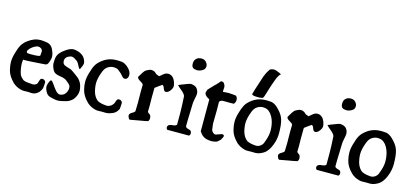

<svg xmlns="http://www.w3.org/2000/svg" viewBox="-62 -1197 3565 1655"><g transform="rotate(15 1720.5 -369.5)"><path d="M109.4 -262.7Q107.4 -243.2 107.4 -231.4Q107.4 -208 111.3 -185.5Q116.2 -153.3 124 -134.3Q131.8 -115.2 151.4 -98.6Q156.2 -93.8 161.6 -90.8Q167 -87.9 174.3 -86.4Q181.6 -85 185.1 -84Q188.5 -83 198.2 -82Q208 -81.1 211.9 -81.1Q215.8 -81.1 227.1 -79.6Q238.3 -78.1 244.1 -78.1Q260.7 -78.1 273.4 -86.9Q280.3 -91.8 283.2 -97.7Q286.1 -103.5 289.1 -114.3Q292 -125 293.9 -129.9Q298.8 -145.5 315.4 -145.5Q326.2 -145.5 335.4 -137.7Q344.7 -129.9 344.7 -119.1V-118.2Q341.8 -76.2 340.3 -69.8Q338.9 -63.5 328.1 -44.9Q314.5 -21.5 287.1 -8.8Q274.4 -2.9 256.8 -2.9Q252 -2.9 239.7 -3.9Q227.5 -4.9 220.7 -4.9Q208 -3.9 188.5 -3.9Q168.9 -3.9 157.2 -7.8Q116.2 -18.6 85.9 -45.9Q35.2 -95.7 23.4 -146.5Q13.7 -184.6 13.7 -217.8Q13.7 -253.9 26.4 -295.9Q39.1 -342.8 54.7 -371.1Q70.3 -399.4 102.5 -423.8Q156.2 -464.8 213.9 -464.8Q221.7 -464.8 241.2 -462.9Q263.7 -460.9 275.9 -458Q288.1 -455.1 301.8 -445.8Q315.4 -436.5 324.2 -418.9Q344.7 -377.9 344.7 -350.6Q344.7 -329.1 333 -299.8Q324.2 -273.4 305.7 -272.5Q294.9 -271.5 223.1 -266.6Q151.4 -261.7 123 -261.7Q110.4 -261.7 109.4 -262.7ZM126 -329.1Q130.9 -324.2 164.1 -324.2Q242.2 -324.2 244.1 -335Q244.1 -340.8 245.6 -352.5Q247.1 -364.3 247.1 -369.1Q247.1 -386.7 234.4 -396.5Q220.7 -405.3 209 -405.3Q189.5 -405.3 162.1 -386.7Q147.5 -377 135.3 -362.8Q123 -348.6 123 -337.9Q123 -334 126 -329.1Z M379.9 -142.6Q383.8 -152.3 390.6 -152.3Q399.4 -152.3 415.5 -127.9Q431.6 -103.5 452.1 -78.6Q472.7 -53.7 492.2 -53.7H496.1Q523.4 -56.6 539.6 -77.1Q555.7 -97.7 557.6 -126V-127.9Q557.6 -135.7 555.7 -142.6Q553.7 -149.4 547.9 -156.2Q542 -163.1 539.1 -166Q536.1 -168.9 525.4 -177.2Q514.6 -185.5 512.7 -187.5Q496.1 -201.2 450.2 -207.5Q404.3 -213.9 390.6 -239.3Q371.1 -275.4 371.1 -301.8Q371.1 -305.7 371.6 -314Q372.1 -322.3 372.1 -328.1Q373 -367.2 394.5 -393.1Q416 -418.9 457 -444.3Q485.4 -460.9 509.8 -460.9Q523.4 -460.9 541 -456.1Q600.6 -440.4 618.2 -394.5Q625 -377.9 625 -367.2Q625 -351.6 607.4 -316.4Q604.5 -310.5 601.6 -310.5Q596.7 -310.5 590.3 -323.2Q584 -335.9 575.2 -351.6Q566.4 -367.2 557.6 -373Q553.7 -375 545.4 -380.9Q537.1 -386.7 532.7 -389.2Q528.3 -391.6 521.5 -394Q514.6 -396.5 508.8 -396.5Q505.9 -396.5 496.1 -394.5Q451.2 -379.9 451.2 -343.8Q451.2 -336.9 452.1 -333Q456.1 -314.5 471.7 -307.1Q487.3 -299.8 510.3 -293.9Q533.2 -288.1 545.9 -277.3Q554.7 -270.5 575.7 -255.9Q596.7 -241.2 605 -233.9Q613.3 -226.6 624.5 -211.4Q635.7 -196.3 641.6 -177.7Q650.4 -151.4 650.4 -128.9Q650.4 -92.8 625 -55.7Q613.3 -39.1 596.7 -28.8Q580.1 -18.6 568.8 -15.1Q557.6 -11.7 529.3 -4.9Q505.9 1 488.3 1Q469.7 1 446.3 -4.9Q445.3 -4.9 439 -6.3Q432.6 -7.8 431.2 -8.3Q429.7 -8.8 424.3 -10.3Q418.9 -11.7 417.5 -12.2Q416 -12.7 411.6 -14.2Q407.2 -15.6 405.3 -17.1Q403.3 -18.6 399.9 -20.5Q396.5 -22.5 394 -24.9Q391.6 -27.3 389.2 -30.3Q386.7 -33.2 384.8 -36.1Q364.3 -67.4 364.3 -91.8Q364.3 -112.3 379.9 -142.6Z M999 -330.1Q999 -330.1 996.1 -330.1Q984.4 -330.1 971.2 -346.2Q958 -362.3 954.1 -365.2Q947.3 -370.1 939 -377.9Q930.7 -385.7 923.3 -391.1Q916 -396.5 906.2 -398.4Q892.6 -401.4 880.9 -401.4Q853.5 -401.4 829.1 -384.8Q805.7 -370.1 792 -331.1Q769.5 -272.5 769.5 -229.5Q769.5 -208 773.4 -185.5Q782.2 -124 817.4 -90.8Q834 -75.2 878.9 -68.4Q881.8 -68.4 892.6 -66.9Q903.3 -65.4 908.2 -65.4Q925.8 -65.4 939.5 -74.2Q950.2 -80.1 958 -89.4Q965.8 -98.6 968.8 -106Q971.7 -113.3 977.5 -129.9Q982.4 -145.5 999 -145.5Q1010.7 -145.5 1019.5 -138.2Q1028.3 -130.9 1028.3 -120.1V-118.2Q1028.3 -110.4 1027.3 -98.6Q1026.4 -73.2 1024.4 -67.4Q1022.5 -61.5 1012.7 -47.9Q1011.7 -45.9 1010.7 -44.9Q1002.9 -34.2 991.7 -26.9Q980.5 -19.5 974.6 -17.6Q968.8 -15.6 949.2 -8.8Q931.6 -3.9 914.1 -3.9Q909.2 -3.9 898.9 -4.4Q888.7 -4.9 882.8 -4.9Q870.1 -3.9 850.6 -3.9Q831.1 -3.9 819.3 -7.8Q778.3 -18.6 748 -45.9Q697.3 -95.7 685.5 -146.5Q675.8 -184.6 675.8 -217.8Q675.8 -253.9 688.5 -295.9Q701.2 -342.8 716.8 -371.1Q732.4 -399.4 764.6 -423.8Q819.3 -466.8 890.6 -466.8H904.3Q929.7 -465.8 939.9 -464.4Q950.2 -462.9 966.3 -454.6Q982.4 -446.3 999 -429.7Q1028.3 -400.4 1028.3 -371.1Q1028.3 -362.3 1027.3 -357.4Q1020.5 -331.1 999 -330.1Z M1131.8 0Q1122.1 -3.9 1115.2 -22.5Q1110.4 -35.2 1115.2 -44.9Q1121.1 -55.7 1137.7 -64Q1154.3 -72.3 1160.2 -83Q1162.1 -111.3 1162.1 -156.2Q1162.1 -169.9 1161.6 -201.7Q1161.1 -233.4 1161.1 -254.9Q1161.1 -294.9 1162.1 -320.3Q1156.2 -333 1131.3 -346.2Q1106.4 -359.4 1106.4 -376Q1111.3 -382.8 1120.6 -398.9Q1129.9 -415 1132.3 -418.5Q1134.8 -421.9 1141.6 -431.2Q1148.4 -440.4 1153.3 -443.4Q1158.2 -446.3 1165.5 -450.7Q1172.9 -455.1 1183.6 -459Q1192.4 -462.9 1203.1 -462.9Q1218.8 -462.9 1234.4 -454.1Q1248 -441.4 1251 -439Q1253.9 -436.5 1260.3 -435.1Q1266.6 -433.6 1278.3 -427.7Q1288.1 -433.6 1300.3 -444.8Q1312.5 -456.1 1323.7 -462.4Q1335 -468.8 1350.6 -468.8H1354.5Q1403.3 -464.8 1420.9 -396.5Q1423.8 -385.7 1423.8 -377.9Q1423.8 -360.4 1410.2 -340.8Q1390.6 -312.5 1370.1 -312.5H1365.2Q1352.5 -315.4 1345.2 -337.9Q1337.9 -360.4 1326.2 -363.3Q1293.9 -341.8 1266.6 -320.3Q1265.6 -273.4 1265.6 -226.6Q1265.6 -210.9 1266.1 -193.4Q1266.6 -175.8 1266.6 -162.1Q1266.6 -157.2 1266.1 -139.6Q1265.6 -122.1 1265.6 -107.4Q1268.6 -99.6 1279.3 -93.8Q1290 -87.9 1293 -80.1Q1297.9 -70.3 1297.9 -56.6Q1297.9 -40 1288.1 -29.3Q1266.6 -23.4 1211.9 -14.6Q1157.2 -5.9 1131.8 0Z M1576.2 -562.5Q1551.8 -564.5 1542 -574.2Q1531.2 -585 1531.2 -607.4Q1531.2 -632.8 1542 -646.5Q1557.6 -666 1581.1 -668.9Q1583 -668.9 1587.4 -669.4Q1591.8 -669.9 1593.8 -669.9Q1622.1 -669.9 1636.7 -651.4Q1651.4 -634.8 1651.4 -617.2Q1651.4 -605.5 1647.5 -596.7Q1643.6 -583 1616.2 -570.3Q1599.6 -562.5 1583 -562.5ZM1457 -396.5Q1482.4 -408.2 1512.7 -418.9Q1514.6 -419.9 1534.2 -427.2Q1553.7 -434.6 1564.5 -434.6Q1566.4 -434.6 1568.8 -434.1Q1571.3 -433.6 1572.3 -433.6Q1608.4 -428.7 1622.1 -405.3Q1633.8 -385.7 1633.8 -364.3Q1633.8 -350.6 1627 -320.3Q1620.1 -290 1620.1 -271.5Q1620.1 -239.3 1617.7 -186Q1615.2 -132.8 1615.2 -70.3Q1620.1 -57.6 1640.6 -53.2Q1661.1 -48.8 1666 -39.1Q1670.9 -29.3 1670.9 -20.5Q1670.9 -8.8 1661.1 0H1466.8Q1457 -8.8 1457 -19.5Q1457 -26.4 1460.9 -33.2Q1468.8 -47.9 1498.5 -49.8Q1528.3 -51.8 1537.1 -64.5V-106.4V-168Q1537.1 -222.7 1531.2 -318.4Q1522.5 -339.8 1497.1 -359.9Q1471.7 -379.9 1457 -396.5Z M1962.9 -437.5Q1977.5 -422.9 1977.5 -402.3Q1977.5 -380.9 1962.9 -365.2Q1946.3 -364.3 1925.8 -364.3Q1918 -364.3 1907.7 -364.7Q1897.5 -365.2 1890.6 -365.2Q1872.1 -365.2 1856.4 -364.3Q1841.8 -359.4 1835 -348.6Q1835.9 -314.5 1835.9 -270.5Q1835.9 -264.6 1834 -153.3Q1835.9 -144.5 1837.4 -126.5Q1838.9 -108.4 1840.8 -100.1Q1842.8 -91.8 1851.1 -82Q1859.4 -72.3 1874 -67.4Q1883.8 -68.4 1905.8 -77.1Q1927.7 -85.9 1935.5 -85.9Q1936.5 -85.9 1938.5 -85.9L1940.4 -85Q1952.1 -82 1952.1 -73.2Q1952.1 -66.4 1937.5 -41Q1934.6 -36.1 1931.2 -33.2Q1927.7 -30.3 1920.4 -23.9Q1913.1 -17.6 1907.2 -12.7Q1880.9 -3.9 1859.4 -3.9Q1841.8 -3.9 1823.2 -7.8Q1778.3 -14.6 1749 -62.5V-142.6V-346.7Q1746.1 -348.6 1739.3 -352.5Q1732.4 -356.4 1729 -358.9Q1725.6 -361.3 1720.2 -365.2Q1714.8 -369.1 1711.4 -374Q1708 -378.9 1705.1 -384.8Q1703.1 -388.7 1703.1 -392.6Q1703.1 -400.4 1711.9 -423.8Q1737.3 -451.2 1752.4 -466.8Q1767.6 -482.4 1769.5 -483.9Q1771.5 -485.4 1774.4 -488.3Q1777.3 -491.2 1782.7 -497.1Q1788.1 -502.9 1805.7 -523.4Q1809.6 -524.4 1815.4 -524.4Q1829.1 -524.4 1837.9 -508.8Q1846.7 -495.1 1846.7 -482.4Q1846.7 -478.5 1845.7 -467.8Q1844.7 -457 1844.7 -449.2V-440.4Q1877.9 -443.4 1895.5 -443.4Q1912.1 -443.4 1933.1 -440.9Q1954.1 -438.5 1962.9 -437.5Z M2290 -715.8Q2272.5 -706.1 2252.4 -653.3Q2232.4 -600.6 2216.3 -545.4Q2200.2 -490.2 2195.3 -483.4Q2189.5 -473.6 2147.5 -473.6Q2094.7 -473.6 2094.7 -487.3V-488.3Q2104.5 -526.4 2123 -580.1Q2128.9 -596.7 2135.7 -619.6Q2142.6 -642.6 2147 -655.3Q2151.4 -668 2161.1 -688Q2170.9 -708 2186.5 -730.5Q2203.1 -740.2 2220.7 -740.2Q2241.2 -740.2 2290 -715.8ZM2162.1 -384.8Q2138.7 -370.1 2125 -331.1Q2102.5 -272.5 2102.5 -229.5Q2102.5 -208 2106.4 -185.5Q2115.2 -124 2150.4 -90.8Q2167 -75.2 2211.9 -68.4Q2214.8 -68.4 2225.6 -66.9Q2236.3 -65.4 2241.2 -65.4Q2258.8 -65.4 2272.5 -74.2Q2283.2 -80.1 2291 -89.4Q2298.8 -98.6 2301.8 -106Q2304.7 -113.3 2310.5 -129.9Q2329.1 -179.7 2329.1 -221.7Q2329.1 -247.1 2325.2 -271.5Q2316.4 -327.1 2287.1 -365.2Q2263.7 -393.6 2239.3 -398.4Q2225.6 -401.4 2213.9 -401.4Q2186.5 -401.4 2162.1 -384.8ZM2215.8 -4.9Q2203.1 -3.9 2183.6 -3.9Q2164.1 -3.9 2152.3 -7.8Q2111.3 -18.6 2081.1 -45.9Q2030.3 -95.7 2018.6 -146.5Q2008.8 -184.6 2008.8 -217.8Q2008.8 -253.9 2021.5 -295.9Q2034.2 -342.8 2049.8 -371.1Q2065.4 -399.4 2097.7 -423.8Q2152.3 -466.8 2223.6 -466.8H2237.3Q2262.7 -465.8 2272.9 -464.4Q2283.2 -462.9 2299.3 -454.6Q2315.4 -446.3 2332 -429.7Q2370.1 -391.6 2383.8 -361.3Q2401.4 -324.2 2404.3 -255.9Q2405.3 -243.2 2405.3 -220.7Q2405.3 -180.7 2393.6 -138.7Q2374 -76.2 2343.8 -44.9Q2322.3 -22.5 2282.2 -8.8Q2264.6 -3.9 2247.1 -3.9Q2242.2 -3.9 2231.9 -4.4Q2221.7 -4.9 2215.8 -4.9Z M2464.8 0Q2455.1 -3.9 2448.2 -22.5Q2443.4 -35.2 2448.2 -44.9Q2454.1 -55.7 2470.7 -64Q2487.3 -72.3 2493.2 -83Q2495.1 -111.3 2495.1 -156.2Q2495.1 -169.9 2494.6 -201.7Q2494.1 -233.4 2494.1 -254.9Q2494.1 -294.9 2495.1 -320.3Q2489.3 -333 2464.4 -346.2Q2439.5 -359.4 2439.5 -376Q2444.3 -382.8 2453.6 -398.9Q2462.9 -415 2465.3 -418.5Q2467.8 -421.9 2474.6 -431.2Q2481.4 -440.4 2486.3 -443.4Q2491.2 -446.3 2498.5 -450.7Q2505.9 -455.1 2516.6 -459Q2525.4 -462.9 2536.1 -462.9Q2551.8 -462.9 2567.4 -454.1Q2581.1 -441.4 2584 -439Q2586.9 -436.5 2593.3 -435.1Q2599.6 -433.6 2611.3 -427.7Q2621.1 -433.6 2633.3 -444.8Q2645.5 -456.1 2656.7 -462.4Q2668 -468.8 2683.6 -468.8H2687.5Q2736.3 -464.8 2753.9 -396.5Q2756.8 -385.7 2756.8 -377.9Q2756.8 -360.4 2743.2 -340.8Q2723.6 -312.5 2703.1 -312.5H2698.2Q2685.5 -315.4 2678.2 -337.9Q2670.9 -360.4 2659.2 -363.3Q2627 -341.8 2599.6 -320.3Q2598.6 -273.4 2598.6 -226.6Q2598.6 -210.9 2599.1 -193.4Q2599.6 -175.8 2599.6 -162.1Q2599.6 -157.2 2599.1 -139.6Q2598.6 -122.1 2598.6 -107.4Q2601.6 -99.6 2612.3 -93.8Q2623 -87.9 2626 -80.1Q2630.9 -70.3 2630.9 -56.6Q2630.9 -40 2621.1 -29.3Q2599.6 -23.4 2544.9 -14.6Q2490.2 -5.9 2464.8 0Z M2909.2 -562.5Q2884.8 -564.5 2875 -574.2Q2864.3 -585 2864.3 -607.4Q2864.3 -632.8 2875 -646.5Q2890.6 -666 2914.1 -668.9Q2916 -668.9 2920.4 -669.4Q2924.8 -669.9 2926.8 -669.9Q2955.1 -669.9 2969.7 -651.4Q2984.4 -634.8 2984.4 -617.2Q2984.4 -605.5 2980.5 -596.7Q2976.6 -583 2949.2 -570.3Q2932.6 -562.5 2916 -562.5ZM2790 -396.5Q2815.4 -408.2 2845.7 -418.9Q2847.7 -419.9 2867.2 -427.2Q2886.7 -434.6 2897.5 -434.6Q2899.4 -434.6 2901.9 -434.1Q2904.3 -433.6 2905.3 -433.6Q2941.4 -428.7 2955.1 -405.3Q2966.8 -385.7 2966.8 -364.3Q2966.8 -350.6 2960 -320.3Q2953.1 -290 2953.1 -271.5Q2953.1 -239.3 2950.7 -186Q2948.2 -132.8 2948.2 -70.3Q2953.1 -57.6 2973.6 -53.2Q2994.1 -48.8 2999 -39.1Q3003.9 -29.3 3003.9 -20.5Q3003.9 -8.8 2994.1 0H2799.8Q2790 -8.8 2790 -19.5Q2790 -26.4 2793.9 -33.2Q2801.8 -47.9 2831.5 -49.8Q2861.3 -51.8 2870.1 -64.5V-106.4V-168Q2870.1 -222.7 2864.3 -318.4Q2855.5 -339.8 2830.1 -359.9Q2804.7 -379.9 2790 -396.5Z M3186.5 -384.8Q3163.1 -370.1 3149.4 -331.1Q3127 -272.5 3127 -229.5Q3127 -208 3130.9 -185.5Q3139.6 -124 3174.8 -90.8Q3191.4 -75.2 3236.3 -68.4Q3239.3 -68.4 3250 -66.9Q3260.7 -65.4 3265.6 -65.4Q3283.2 -65.4 3296.9 -74.2Q3307.6 -80.1 3315.4 -89.4Q3323.2 -98.6 3326.2 -106Q3329.1 -113.3 3335 -129.9Q3353.5 -179.7 3353.5 -221.7Q3353.5 -247.1 3349.6 -271.5Q3340.8 -327.1 3311.5 -365.2Q3288.1 -393.6 3263.7 -398.4Q3250 -401.4 3238.3 -401.4Q3210.9 -401.4 3186.5 -384.8ZM3240.2 -4.9Q3227.5 -3.9 3208 -3.9Q3188.5 -3.9 3176.8 -7.8Q3135.7 -18.6 3105.5 -45.9Q3054.7 -95.7 3043 -146.5Q3033.2 -184.6 3033.2 -217.8Q3033.2 -253.9 3045.9 -295.9Q3058.6 -342.8 3074.2 -371.1Q3089.8 -399.4 3122.1 -423.8Q3176.8 -466.8 3248 -466.8H3261.7Q3287.1 -465.8 3297.4 -464.4Q3307.6 -462.9 3323.7 -454.6Q3339.8 -446.3 3356.4 -429.7Q3394.5 -391.6 3408.2 -361.3Q3425.8 -324.2 3428.7 -255.9Q3429.7 -243.2 3429.7 -220.7Q3429.7 -180.7 3418 -138.7Q3398.4 -76.2 3368.2 -44.9Q3346.7 -22.5 3306.6 -8.8Q3289.1 -3.9 3271.5 -3.9Q3266.6 -3.9 3256.3 -4.4Q3246.1 -4.9 3240.2 -4.9Z"/></g></svg>

Font: LPEducational
Style: Medium
Weight: 500
Designer: Based on Essays1743, by John Stracke, which says:

Based on the typeface in a 1743 English translation of the essays of 
Version: Version 001.204